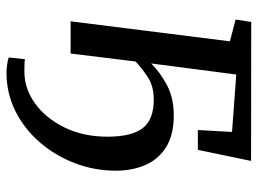

<svg xmlns="http://www.w3.org/2000/svg" viewBox="-121 -474 792 590"><g transform="rotate(90 275.0 -179.0)"><path d="M175 -247.5Q202 -275 241.5 -296Q281 -317 334.5 -317Q394.5 -317 432 -293.5Q469.5 -270 487 -229.8Q504.5 -189.5 504.5 -139Q504.5 -73.5 481.5 -13.2Q458.5 47 417.5 94.5Q376.5 142 321.8 169.5Q267 197 203.5 197Q193.5 197 178.2 195Q163 193 156.5 190L162 140.5Q168.5 141.5 179.5 141.8Q190.5 142 201 142Q252 142 297.5 109.5Q343 77 371.5 19.2Q400 -38.5 400 -113Q400 -187.5 373.8 -221.5Q347.5 -255.5 286 -255.5Q244.5 -255.5 216 -236.5Q187.5 -217.5 169 -199.5L144.5 0H45.5L107 -489.5L40 -507L47.5 -555L474.5 -554.5L440.5 -391H379.5L385.5 -496L209 -509Z"/></g></svg>

Font: Merriweather
Style: Italic
Weight: 400
Italic angle: -7.8°
Designer: Eben Sorkin
Foundry: Eben Sorkin
Version: Version 2.100